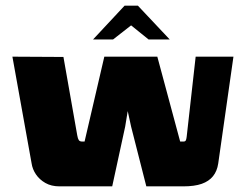

<svg xmlns="http://www.w3.org/2000/svg" viewBox="-20 -661 871 681"><path d="M191 0Q162 0 141 -12Q120 -24 107.5 -42.5Q95 -61 92 -82L24 -460L205 -459L254 -181Q256 -169 259.5 -164Q263 -159 271 -159H280L350 -460H538L619 -159H631Q637 -159 639 -163Q641 -167 642 -175L674 -460H808L754 -81Q750 -54 735.5 -36Q721 -18 695.5 -9Q670 0 630 0H499L445 -212L433 -267L424 -212L378 0ZM310 -521 422 -641H469L582 -521H507L445 -571L381 -521Z"/></svg>

Font: Genos Thin ExtraBold
Style: Regular
Weight: 800
Version: Version 1.010